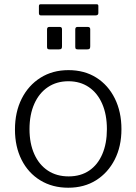

<svg xmlns="http://www.w3.org/2000/svg" viewBox="-20 -868 638 898"><path d="M299 10Q225 10 168.5 -24.5Q112 -59 81 -120.5Q50 -182 50 -262Q50 -344 81.5 -406.5Q113 -469 169.5 -504.5Q226 -540 300 -540Q375 -540 430.5 -505Q486 -470 517 -407.5Q548 -345 548 -264Q548 -183 516.5 -121.5Q485 -60 429.5 -25Q374 10 299 10ZM301 -43Q357 -43 397 -70Q437 -97 458.5 -147Q480 -197 480 -264Q480 -332 458 -382.5Q436 -433 395.5 -460.5Q355 -488 300 -488Q245 -488 204 -460.5Q163 -433 140.5 -382.5Q118 -332 118 -264Q118 -197 140.5 -147Q163 -97 204 -70Q245 -43 301 -43ZM270 -731V-651Q270 -643 267 -640Q264 -637 255 -637H213Q205 -637 202.5 -639.5Q200 -642 200 -649V-730Q200 -742 210 -742H260Q270 -742 270 -731ZM402 -731V-651Q402 -643 399 -640Q396 -637 387 -637H345Q337 -637 334.5 -639.5Q332 -642 332 -649V-730Q332 -742 342 -742H391Q402 -742 402 -731ZM440 -840V-807Q440 -796 427 -796H171Q166 -796 164 -799Q162 -802 162 -807V-839Q162 -848 169 -848H433Q440 -848 440 -840Z"/></svg>

Font: Libre Franklin Thin Light
Style: Regular
Weight: 300
Version: Version 3.000